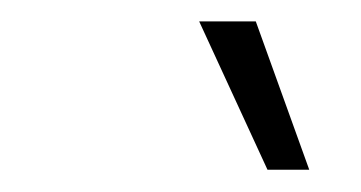

<svg xmlns="http://www.w3.org/2000/svg" viewBox="-20 -780 333 177"><path d="M226.6 -623.5 163.6 -760.3H215.8L265.1 -623.5Z"/></svg>

Font: Inter ExtraLight
Style: Italic
Weight: 250
Italic angle: -9.3988°
Designer: Rasmus Andersson
Foundry: rsms
Version: Version 4.001;git-66647c0bb